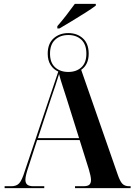

<svg xmlns="http://www.w3.org/2000/svg" viewBox="-20 -978 699 998"><path d="M278 -842Q300 -867 324.5 -898.5Q349 -930 369 -958H478V-949Q460 -935 425.5 -913Q391 -891 353.5 -868.5Q316 -846 289 -830H278ZM4 0V-10H39Q66 -10 80 -25.5Q94 -41 108 -86L283 -606Q258 -617 243 -640.5Q228 -664 228 -699Q228 -751 258.5 -778.5Q289 -806 335 -806Q381 -806 411 -778.5Q441 -751 441 -699Q441 -642 402 -615L591 -73Q603 -37 615.5 -23.5Q628 -10 651 -10H659V0H370V-10H413Q436 -10 444.5 -18Q453 -26 453 -42Q453 -52 450 -66Q447 -80 442 -97L394 -250H173L128 -111Q121 -91 116.5 -73Q112 -55 112 -44Q112 -26 122 -18Q132 -10 154 -10H210V0ZM335 -604Q377 -604 403 -628Q429 -652 429 -699Q429 -747 403 -771.5Q377 -796 335 -796Q293 -796 266.5 -771.5Q240 -747 240 -699Q240 -652 266.5 -628Q293 -604 335 -604ZM177 -260H391L326 -467Q316 -499 305.5 -530.5Q295 -562 287 -593Q278 -563 267.5 -532Q257 -501 246 -469Z"/></svg>

Font: Noto Serif Display Condensed
Style: Bold
Weight: 700
Width: 3
Designer: Monotype Design Team
Foundry: Monotype Imaging Inc.
Version: Version 2.009